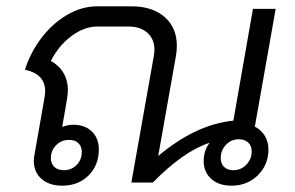

<svg xmlns="http://www.w3.org/2000/svg" viewBox="-20 -578 933 608"><path d="M830 -105Q830 -56 796.5 -23Q763 10 713 10Q673 10 649 -11.5Q625 -33 625 -68Q625 -102 644 -126Q561 -99 464 0H396L467 -400Q469 -414 469 -420Q469 -454 447 -474Q425 -494 387 -494H288Q247 -494 206.5 -464Q166 -434 141 -385Q167 -371 181 -347Q195 -323 195 -293Q195 -285 193 -269L177 -176Q194 -183 212 -183Q249 -183 271 -161.5Q293 -140 293 -105Q293 -55 260.5 -22.5Q228 10 177 10Q136 10 111.5 -11.5Q87 -33 87 -69Q87 -75 89 -87L121 -269Q123 -283 123 -289Q123 -344 59 -357Q75 -409 109.5 -455.5Q144 -502 191 -530Q238 -558 288 -558H396Q463 -558 501.5 -524Q540 -490 540 -433Q540 -417 537 -400L481 -84Q600 -184 719 -196L781 -550H853L787 -177Q807 -167 818.5 -148Q830 -129 830 -105ZM777 -99Q777 -116 766 -126.5Q755 -137 736 -137Q712 -137 695.5 -119.5Q679 -102 679 -77Q679 -60 689.5 -49.5Q700 -39 719 -39Q743 -39 760 -56.5Q777 -74 777 -99ZM141 -77Q141 -60 152 -49.5Q163 -39 182 -39Q206 -39 222.5 -55.5Q239 -72 239 -97Q239 -114 228.5 -124.5Q218 -135 199 -135Q174 -135 157.5 -118Q141 -101 141 -77Z"/></svg>

Font: Bai Jamjuree
Style: Italic
Weight: 400
Italic angle: -10°
Version: Version 1.000; ttfautohint (v1.6)